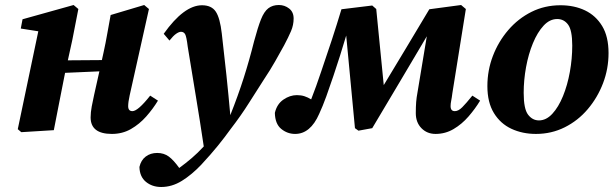

<svg xmlns="http://www.w3.org/2000/svg" viewBox="-20 -520 2453 767"><path d="M427 15Q342 15 342 -51Q342 -71 346.5 -95Q351 -119 356 -141L377 -235L240 -229L237 -214Q226 -161 216 -107.5Q206 -54 195 0L65 8L51 -4L133 -395L63 -406L70 -443L274 -500L293 -484L269 -361L251 -279L387 -280L394 -312Q402 -348 408.5 -385.5Q415 -423 422 -460L556 -500L575 -484L498 -139Q492 -112 492 -96Q492 -76 509 -76Q531 -76 580 -138L611 -118Q591 -85 564 -54.5Q537 -24 503 -4.5Q469 15 427 15Z M537 147Q543 120 562 105.5Q581 91 608 91Q635 91 654.5 105.5Q674 120 696 151Q722 132 746 111.5Q770 91 792 67Q793 66 793.5 65.5Q794 65 794 65Q779 -36 763 -132Q747 -228 730 -333Q725 -374 719.5 -383.5Q714 -393 703 -393Q695 -393 683.5 -385Q672 -377 657 -358L634 -385Q715 -499 787 -499Q825 -499 842 -473.5Q859 -448 866 -386Q876 -301 884.5 -220Q893 -139 900 -60Q931 -138 953.5 -208.5Q976 -279 995 -355Q1010 -411 1022.5 -442.5Q1035 -474 1052 -487Q1069 -500 1094 -500Q1117 -500 1135 -486Q1153 -472 1153 -446Q1153 -420 1142.5 -395.5Q1132 -371 1115 -339Q1099 -310 1079.5 -275.5Q1060 -241 1034 -202Q1006 -159 975 -109.5Q944 -60 901 -4Q878 28 850.5 62Q823 96 784 138Q746 178 706.5 202.5Q667 227 624 227Q588 227 563 206.5Q538 186 537 147Z M1159 15Q1128 15 1103.5 -5Q1079 -25 1078 -69Q1086 -104 1112 -122Q1138 -140 1166 -140Q1183 -140 1196.5 -135.5Q1210 -131 1223 -123Q1243 -174 1263 -234Q1285 -298 1305.5 -360.5Q1326 -423 1344 -483L1467 -498L1483 -484L1513 -180Q1558 -255 1604 -331Q1650 -407 1695 -483L1822 -500L1841 -484L1787 -147Q1785 -130 1782.5 -118Q1780 -106 1780 -96Q1780 -76 1797 -76Q1811 -76 1826.5 -91.5Q1842 -107 1867 -138L1898 -118Q1878 -85 1851.5 -54.5Q1825 -24 1792 -4.5Q1759 15 1720 15Q1686 15 1663.5 -8Q1641 -31 1641 -68Q1641 -94 1642.5 -112.5Q1644 -131 1648 -152L1685 -375Q1631 -284 1576.5 -192Q1522 -100 1467 -8L1412 2L1398 -8L1363 -378Q1351 -338 1338.5 -298Q1326 -258 1312 -217Q1298 -175 1283.5 -135Q1269 -95 1255 -65Q1220 15 1159 15Z M2121 15Q2067 15 2023 -5.5Q1979 -26 1953 -68.5Q1927 -111 1927 -176Q1927 -239 1949 -296.5Q1971 -354 2010.5 -400Q2050 -446 2103 -472.5Q2156 -499 2219 -499Q2274 -499 2317 -478.5Q2360 -458 2385.5 -416Q2411 -374 2411 -308Q2411 -245 2389 -187.5Q2367 -130 2328 -84Q2289 -38 2236 -11.5Q2183 15 2121 15ZM2133 -39Q2162 -39 2186.5 -65.5Q2211 -92 2229 -136Q2247 -180 2256.5 -233Q2266 -286 2266 -338Q2266 -399 2249.5 -421.5Q2233 -444 2206 -444Q2176 -444 2151.5 -417.5Q2127 -391 2109 -347.5Q2091 -304 2081.5 -252Q2072 -200 2072 -149Q2072 -85 2089.5 -62Q2107 -39 2133 -39Z"/></svg>

Font: Source Serif Pro
Style: Bold Italic
Weight: 700
Italic angle: -12°
Designer: Frank Grießhammer
Foundry: Adobe Systems Incorporated
Version: Version 3.001;hotconv 1.0.111;makeotfexe 2.5.65597